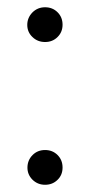

<svg xmlns="http://www.w3.org/2000/svg" viewBox="-20 -495 247 526"><path d="M137.7 -2.4Q124 11.2 103.5 11.2Q83 11.2 68.8 -2.9Q54.7 -17.1 55.2 -37.1Q55.7 -56.6 69.3 -70.3Q83 -84 103.5 -84Q124 -84 137.7 -70.3Q151.4 -56.6 151.4 -36.1Q151.4 -15.6 137.7 -2.4ZM151.4 -427.2Q151.4 -407.2 137.7 -393.6Q124 -379.9 103.5 -379.9Q83 -379.9 68.8 -393.6Q54.7 -407.2 54.7 -426.8Q54.7 -446.3 68.8 -460.9Q83 -475.1 103.5 -475.1Q124 -475.1 137.7 -461.4Q151.4 -447.8 151.4 -427.2Z"/></svg>

Font: FiraSans-Light
Style: Regular
Weight: 300
Designer: Carrois Corporate & Edenspiekermann AG
Foundry: Carrois Corporate GbR & Edenspiekermann AG
Version: Version 3.106;PS 003.106;hotconv 1.0.70;makeotf.lib2.5.58329